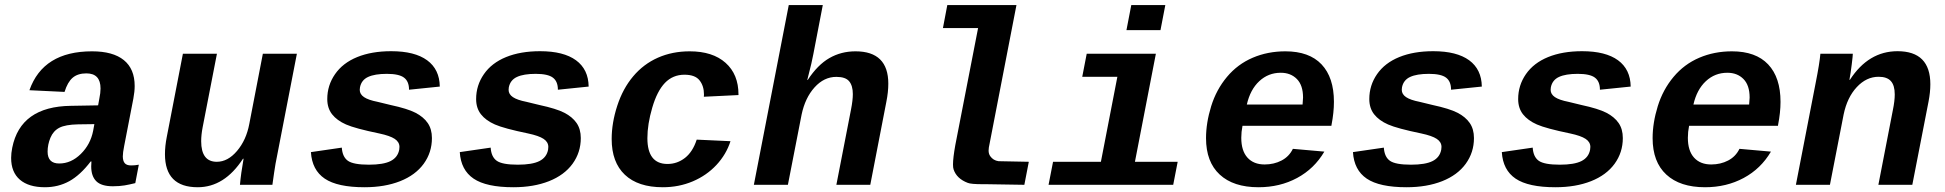

<svg xmlns="http://www.w3.org/2000/svg" viewBox="-20 -745 7841 774"><path d="M161.1 9.8Q95.7 9.8 60.3 -20.5Q24.9 -50.8 24.9 -108.4Q24.9 -127.4 29.3 -149.4Q62.5 -315.9 266.1 -318.4L375.5 -320.3L380.4 -347.2Q385.3 -370.6 385.3 -388.2Q385.3 -449.2 328.1 -449.2Q293.5 -449.2 272.9 -431.6Q252.4 -414.1 240.2 -374.5L98.6 -381.3Q153.8 -538.1 351.1 -538.1Q435.5 -538.1 479.2 -502.7Q522.9 -467.3 522.9 -398.4Q522.9 -376 517.6 -347.7L480.5 -156.2Q475.1 -129.4 475.1 -114.7Q475.1 -96.7 482.7 -87.4Q490.2 -78.1 508.8 -78.1Q524.4 -78.1 539.6 -81.1L525.4 -6.8Q512.7 -3.9 502.4 -1.5Q492.2 1 482.2 2.4Q472.2 3.9 460.9 4.9Q449.7 5.9 435.1 5.9Q388.7 5.9 368.2 -14.4Q347.7 -34.7 347.7 -74.2L348.6 -94.2H345.7Q303.7 -39.1 259.3 -14.6Q214.8 9.8 161.1 9.8ZM360.4 -244.6 294.9 -243.7Q243.7 -242.7 219.2 -230Q194.8 -217.3 183.3 -189.7Q171.9 -162.1 171.9 -133.8Q171.9 -85.9 218.8 -85.9Q266.6 -85.9 305.7 -124.3Q344.7 -162.6 355.5 -217.8Z M854.5 -528.3 796.9 -231.9Q791 -201.2 791 -175.8Q791 -92.8 854 -92.8Q898.4 -92.8 935.5 -136.5Q972.7 -180.2 984.9 -245.1L1039.6 -528.3H1176.8L1097.2 -118.2Q1090.3 -85.9 1085 -48.6Q1079.6 -11.2 1078.1 0H947.3Q951.2 -44.9 961.9 -105H959.5Q884.8 9.8 776.9 9.8Q645 9.8 645 -123.5Q645 -156.2 652.3 -192.9L717.3 -528.3Z M1449.7 9.8Q1340.3 9.8 1289.1 -24.9Q1237.8 -59.6 1233.4 -131.8L1357.9 -149.9Q1360.4 -112.3 1382.6 -96.7Q1404.8 -81.1 1467.3 -81.1Q1525.4 -81.1 1554.4 -95.7Q1583.5 -110.4 1589.4 -141.6L1590.3 -152.8Q1590.3 -172.4 1571.3 -185.1Q1552.2 -197.8 1508.8 -207Q1411.6 -227.1 1375 -243.2Q1338.4 -259.3 1318.8 -284.2Q1299.3 -309.1 1299.3 -345.7Q1299.3 -400.9 1330.6 -446Q1361.8 -491.2 1419.9 -514.9Q1478 -538.6 1557.1 -538.6Q1651.9 -538.6 1701.9 -502Q1752 -465.3 1752.9 -396L1628.9 -383.3Q1628.9 -417 1608.6 -432.1Q1588.4 -447.3 1539.6 -447.3Q1490.7 -447.3 1463.9 -434.8Q1437 -422.4 1431.2 -393.1L1430.2 -382.8Q1430.2 -365.2 1447.5 -353.5Q1464.8 -341.8 1502 -334.5L1554.2 -321.8Q1622.6 -307.1 1654.8 -290.5Q1687 -273.9 1704.1 -249.3Q1721.2 -224.6 1721.2 -188.5Q1721.2 -130.4 1688 -84.7Q1654.8 -39.1 1593 -14.6Q1531.2 9.8 1449.7 9.8Z M2049.8 9.8Q1940.4 9.8 1889.2 -24.9Q1837.9 -59.6 1833.5 -131.8L1958 -149.9Q1960.4 -112.3 1982.7 -96.7Q2004.9 -81.1 2067.4 -81.1Q2125.5 -81.1 2154.5 -95.7Q2183.6 -110.4 2189.5 -141.6L2190.4 -152.8Q2190.4 -172.4 2171.4 -185.1Q2152.3 -197.8 2108.9 -207Q2011.7 -227.1 1975.1 -243.2Q1938.5 -259.3 1918.9 -284.2Q1899.4 -309.1 1899.4 -345.7Q1899.4 -400.9 1930.7 -446Q1961.9 -491.2 2020 -514.9Q2078.1 -538.6 2157.2 -538.6Q2252 -538.6 2302 -502Q2352.1 -465.3 2353 -396L2229 -383.3Q2229 -417 2208.7 -432.1Q2188.5 -447.3 2139.6 -447.3Q2090.8 -447.3 2064 -434.8Q2037.1 -422.4 2031.2 -393.1L2030.3 -382.8Q2030.3 -365.2 2047.6 -353.5Q2064.9 -341.8 2102.1 -334.5L2154.3 -321.8Q2222.7 -307.1 2254.9 -290.5Q2287.1 -273.9 2304.2 -249.3Q2321.3 -224.6 2321.3 -188.5Q2321.3 -130.4 2288.1 -84.7Q2254.9 -39.1 2193.1 -14.6Q2131.3 9.8 2049.8 9.8Z M2651.9 9.8Q2552.2 9.8 2499 -40.5Q2445.8 -90.8 2445.8 -184.6Q2445.8 -249.5 2468.3 -318.6Q2490.7 -387.7 2532.5 -437.3Q2574.2 -486.8 2632.3 -512.5Q2690.4 -538.1 2760.3 -538.1Q2853 -538.1 2905 -491.7Q2957 -445.3 2957 -364.3V-361.8L2817.4 -355L2817.9 -364.3Q2817.9 -398.4 2800 -421.1Q2782.2 -443.8 2739.3 -443.8Q2692.4 -443.8 2660.6 -410.9Q2628.9 -377.9 2609.4 -311Q2589.8 -244.1 2589.8 -188Q2589.8 -84 2670.9 -84Q2710 -84 2741.5 -108.6Q2772.9 -133.3 2788.6 -182.1L2924.8 -175.8Q2907.7 -122.6 2868.2 -80.1Q2828.6 -37.6 2772.7 -13.9Q2716.8 9.8 2651.9 9.8Z M3236.3 -422.9Q3275.9 -483.4 3323.2 -510.7Q3370.6 -538.1 3428.7 -538.1Q3561 -538.1 3561 -407.7Q3561 -374 3553.2 -335L3488.3 0H3351.6L3410.6 -303.2Q3418 -340.8 3418 -365.7Q3418 -399.4 3403.3 -417.2Q3388.7 -435.1 3351.6 -435.1Q3301.8 -435.1 3263.7 -392.8Q3225.6 -350.6 3211.4 -282.7L3156.2 0H3019L3159.7 -724.6H3296.9L3258.8 -526.9Q3252.4 -492.2 3238.8 -440.4L3234.4 -422.9Z M3831.1 -160.2ZM4005.4 -95.2 4127.4 -92.8 4109.4 0 3958.5 -2.4Q3950.2 -2.4 3942.9 -2.4Q3894 -2.4 3881.3 -7.8Q3836.4 -24.9 3824.2 -62Q3821.8 -68.8 3821.8 -82Q3821.8 -108.4 3831.1 -160.2L3922.9 -631.8H3781.2L3798.8 -724.6H4077.6L3966.3 -150.4Q3965.3 -144 3965.3 -138.2Q3965.3 -125 3971.7 -115.7Q3983.9 -98.1 4005.4 -95.2ZM4007.8 -92.8ZM3966.3 -150.4Z M4555.2 -92.8H4727.5L4709.5 0H4207L4225.1 -92.8H4418L4484.4 -435.5H4342.8L4360.8 -528.3H4639.6ZM4521 -623.5 4540.5 -724.6H4677.7L4658.2 -623.5Z M5053.2 9.8Q4952.1 9.8 4897 -41.3Q4841.8 -92.3 4841.8 -188Q4841.8 -249.5 4862.5 -316.7Q4883.3 -383.8 4926.3 -435.1Q4969.2 -486.3 5029.8 -512.2Q5090.3 -538.1 5161.6 -538.1Q5257.8 -538.1 5307.6 -485.4Q5357.4 -432.6 5357.4 -334.5Q5357.4 -291.5 5347.7 -241.7L5347.2 -237.8H4988.8Q4983.9 -213.4 4983.9 -189.5Q4983.9 -137.2 5008.8 -109.6Q5033.7 -82 5078.1 -82Q5115.7 -82 5146.2 -97.9Q5176.8 -113.8 5191.9 -145L5318.8 -133.8Q5278.3 -64.9 5209 -27.6Q5139.6 9.8 5053.2 9.8ZM5143.1 -451.7Q5092.8 -451.7 5056.4 -417.7Q5020 -383.8 5006.3 -323.7H5231L5232.9 -351.6Q5232.9 -401.4 5208 -426.5Q5183.1 -451.7 5143.1 -451.7Z M5650.4 9.8Q5541 9.8 5489.7 -24.9Q5438.5 -59.6 5434.1 -131.8L5558.6 -149.9Q5561 -112.3 5583.3 -96.7Q5605.5 -81.1 5668 -81.1Q5726.1 -81.1 5755.1 -95.7Q5784.2 -110.4 5790 -141.6L5791 -152.8Q5791 -172.4 5772 -185.1Q5752.9 -197.8 5709.5 -207Q5612.3 -227.1 5575.7 -243.2Q5539.1 -259.3 5519.5 -284.2Q5500 -309.1 5500 -345.7Q5500 -400.9 5531.2 -446Q5562.5 -491.2 5620.6 -514.9Q5678.7 -538.6 5757.8 -538.6Q5852.5 -538.6 5902.6 -502Q5952.6 -465.3 5953.6 -396L5829.6 -383.3Q5829.6 -417 5809.3 -432.1Q5789.1 -447.3 5740.2 -447.3Q5691.4 -447.3 5664.6 -434.8Q5637.7 -422.4 5631.8 -393.1L5630.9 -382.8Q5630.9 -365.2 5648.2 -353.5Q5665.5 -341.8 5702.6 -334.5L5754.9 -321.8Q5823.2 -307.1 5855.5 -290.5Q5887.7 -273.9 5904.8 -249.3Q5921.9 -224.6 5921.9 -188.5Q5921.9 -130.4 5888.7 -84.7Q5855.5 -39.1 5793.7 -14.6Q5731.9 9.8 5650.4 9.8Z M6250.5 9.8Q6141.1 9.8 6089.8 -24.9Q6038.6 -59.6 6034.2 -131.8L6158.7 -149.9Q6161.1 -112.3 6183.3 -96.7Q6205.6 -81.1 6268.1 -81.1Q6326.2 -81.1 6355.2 -95.7Q6384.3 -110.4 6390.1 -141.6L6391.1 -152.8Q6391.1 -172.4 6372.1 -185.1Q6353 -197.8 6309.6 -207Q6212.4 -227.1 6175.8 -243.2Q6139.2 -259.3 6119.6 -284.2Q6100.1 -309.1 6100.1 -345.7Q6100.1 -400.9 6131.3 -446Q6162.6 -491.2 6220.7 -514.9Q6278.8 -538.6 6357.9 -538.6Q6452.6 -538.6 6502.7 -502Q6552.7 -465.3 6553.7 -396L6429.7 -383.3Q6429.7 -417 6409.4 -432.1Q6389.2 -447.3 6340.3 -447.3Q6291.5 -447.3 6264.6 -434.8Q6237.8 -422.4 6231.9 -393.1L6231 -382.8Q6231 -365.2 6248.3 -353.5Q6265.6 -341.8 6302.7 -334.5L6355 -321.8Q6423.3 -307.1 6455.6 -290.5Q6487.8 -273.9 6504.9 -249.3Q6522 -224.6 6522 -188.5Q6522 -130.4 6488.8 -84.7Q6455.6 -39.1 6393.8 -14.6Q6332 9.8 6250.5 9.8Z M6853.5 9.8Q6752.4 9.8 6697.3 -41.3Q6642.1 -92.3 6642.1 -188Q6642.1 -249.5 6662.8 -316.7Q6683.6 -383.8 6726.6 -435.1Q6769.5 -486.3 6830.1 -512.2Q6890.6 -538.1 6961.9 -538.1Q7058.1 -538.1 7107.9 -485.4Q7157.7 -432.6 7157.7 -334.5Q7157.7 -291.5 7147.9 -241.7L7147.5 -237.8H6789.1Q6784.2 -213.4 6784.2 -189.5Q6784.2 -137.2 6809.1 -109.6Q6834 -82 6878.4 -82Q6916 -82 6946.5 -97.9Q6977.1 -113.8 6992.2 -145L7119.1 -133.8Q7078.6 -64.9 7009.3 -27.6Q6939.9 9.8 6853.5 9.8ZM6943.4 -451.7Q6893.1 -451.7 6856.7 -417.7Q6820.3 -383.8 6806.6 -323.7H7031.2L7033.2 -351.6Q7033.2 -401.4 7008.3 -426.5Q6983.4 -451.7 6943.4 -451.7Z M7552.2 0 7610.8 -302.2Q7618.2 -338.4 7618.2 -364.3Q7618.2 -400.9 7602.5 -418.2Q7586.9 -435.5 7553.2 -435.5Q7503.9 -435.5 7465.1 -393.8Q7426.3 -352.1 7412.1 -283.2L7356.9 0H7219.7L7299.3 -410.2Q7315.4 -491.2 7318.4 -528.3H7449.2Q7449.2 -520.5 7444.8 -485.1Q7440.4 -449.7 7435.5 -423.3H7437.5Q7512.2 -538.6 7629.4 -538.6Q7761.7 -538.6 7761.7 -405.3Q7761.7 -373.5 7754.4 -335.4L7689 0Z"/></svg>

Font: Liberation Mono
Style: Bold Italic
Weight: 700
Italic angle: -12°
Monospace: yes
Designer: Steve Matteson
Foundry: Ascender Corporation
Version: Version 2.1.5